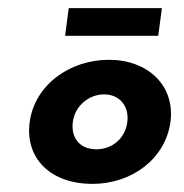

<svg xmlns="http://www.w3.org/2000/svg" viewBox="-20 -444 453 472"><path d="M159 -144C164 -184 199 -212 236 -212C273 -212 298 -184 293 -144C288 -104 256 -77 217 -77C177 -77 154 -104 159 -144ZM53 -144C41 -56 103 8 207 8C307 8 387 -56 399 -144C411 -234 343 -297 248 -297C150 -297 65 -234 53 -144ZM149 -424 140 -356H369L378 -424Z"/></svg>

Font: Hussar Tani
Style: Kurs
Weight: 700
Foundry: Cannot Into Space Fonts
Version: Version 0.92